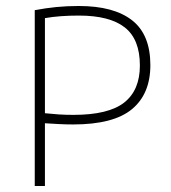

<svg xmlns="http://www.w3.org/2000/svg" viewBox="-20 -621 572 641"><path d="M96 0V-587Q132.5 -594 168 -597.5Q203.5 -601 243 -601Q360 -601 421 -553.2Q482 -505.5 482 -403.5Q482 -307.5 420.5 -256.5Q359 -205.5 224 -205.5Q199.5 -205.5 176 -206.8Q152.5 -208 130 -209.5V0ZM225 -237.5Q342.5 -237.5 394.8 -278.8Q447 -320 447 -402.5Q447 -490 396.5 -529.5Q346 -569 243.5 -569Q212 -569 184 -567Q156 -565 130 -560.5V-243Q153 -240.5 176 -239Q199 -237.5 225 -237.5Z"/></svg>

Font: Encode Sans SC Condensed Thin Thin
Style: Regular
Weight: 250
Version: Version 3.002